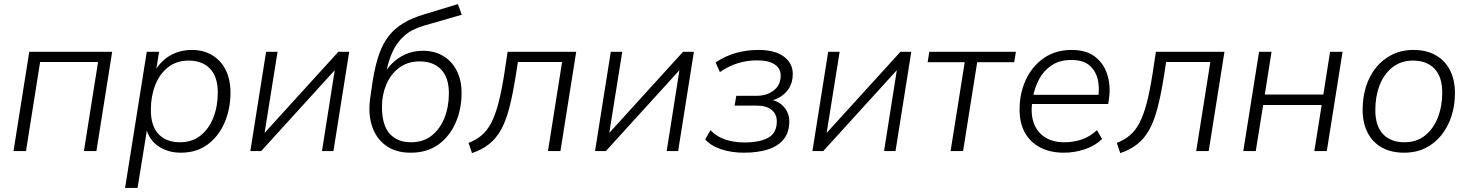

<svg xmlns="http://www.w3.org/2000/svg" viewBox="-20 -738 7180 938"><path d="M46 0 123 -485H528L451 0H390L459 -435H176L107 0Z M591 180 697 -485H757L740 -377H730Q747 -413 774 -439Q801 -465 837.5 -479.5Q874 -494 917 -494Q974 -494 1016.5 -468.5Q1059 -443 1082.5 -396.5Q1106 -350 1106 -285Q1106 -207 1077.5 -140Q1049 -73 995 -32.5Q941 8 863 8Q803 8 756 -22Q709 -52 692 -116H700L652 180ZM859 -43Q919 -43 960 -76Q1001 -109 1022.5 -164Q1044 -219 1044 -285Q1044 -363 1006 -402.5Q968 -442 901 -442Q842 -442 800.5 -409Q759 -376 738 -321.5Q717 -267 717 -200Q717 -123 754.5 -83Q792 -43 859 -43Z M1203 0 1280 -485H1336L1267 -54H1241L1633 -485H1686L1609 0H1553L1621 -431H1648L1256 0Z M1986 8Q1912 8 1863.5 -28Q1815 -64 1796 -126.5Q1777 -189 1790 -268L1801 -344Q1813 -418 1831.5 -471.5Q1850 -525 1879 -562Q1908 -599 1951 -625Q1994 -651 2056 -669L2217 -718L2236 -666L2049 -612Q1991 -595 1955 -563Q1919 -531 1898 -485.5Q1877 -440 1867 -384L1861 -351H1844Q1861 -392 1891 -423.5Q1921 -455 1960.5 -472.5Q2000 -490 2046 -490Q2102 -490 2144.5 -465Q2187 -440 2211 -393.5Q2235 -347 2235 -284Q2235 -205 2206 -138.5Q2177 -72 2122 -32Q2067 8 1986 8ZM1988 -43Q2048 -43 2089 -75.5Q2130 -108 2151.5 -162.5Q2173 -217 2173 -282Q2173 -359 2135 -398.5Q2097 -438 2030 -438Q1971 -438 1929.5 -406.5Q1888 -375 1867 -324.5Q1846 -274 1846 -217Q1846 -127 1883.5 -85Q1921 -43 1988 -43Z M2286 10 2269 -40Q2306 -54 2333.5 -77.5Q2361 -101 2380.5 -139Q2400 -177 2415 -234Q2430 -291 2443 -373L2460 -485H2795L2718 0H2657L2726 -435H2510L2500 -370Q2485 -276 2468 -210.5Q2451 -145 2426.5 -102Q2402 -59 2367.5 -32.5Q2333 -6 2286 10Z M2887 0 2964 -485H3020L2951 -54H2925L3317 -485H3370L3293 0H3237L3305 -431H3332L2940 0Z M3614 8Q3553 8 3502.5 -9Q3452 -26 3425 -57L3451 -102Q3480 -71 3522.5 -56.5Q3565 -42 3617 -42Q3691 -42 3733 -65Q3775 -88 3775 -145Q3775 -180 3750 -201Q3725 -222 3677 -222H3569L3577 -270H3676Q3727 -270 3760.5 -296.5Q3794 -323 3794 -369Q3794 -403 3765 -423Q3736 -443 3679 -443Q3630 -443 3585.5 -429.5Q3541 -416 3497 -386L3476 -433Q3522 -464 3574.5 -479Q3627 -494 3686 -494Q3766 -494 3809.5 -461.5Q3853 -429 3853 -377Q3853 -336 3835 -307Q3817 -278 3785.5 -261Q3754 -244 3715 -241L3718 -254Q3772 -253 3804 -221.5Q3836 -190 3836 -145Q3836 -91 3808 -57Q3780 -23 3730.5 -7.5Q3681 8 3614 8Z M3949 0 4026 -485H4082L4013 -54H3987L4379 -485H4432L4355 0H4299L4367 -431H4394L4002 0Z M4624 0 4693 -434H4512L4520 -485H4943L4935 -434H4754L4685 0Z M5178 8Q5111 8 5062 -17.5Q5013 -43 4987 -90Q4961 -137 4961 -203Q4961 -281 4991 -347Q5021 -413 5078.5 -453.5Q5136 -494 5215 -494Q5290 -494 5333 -458.5Q5376 -423 5391.5 -367.5Q5407 -312 5397 -250L5394 -230H5006L5013 -275H5364L5345 -262Q5353 -313 5342 -354Q5331 -395 5300.5 -420Q5270 -445 5214 -445Q5156 -445 5117 -418.5Q5078 -392 5056.5 -351Q5035 -310 5027 -267L5024 -246Q5014 -185 5029.5 -139.5Q5045 -94 5083.5 -68.5Q5122 -43 5179 -43Q5226 -43 5266 -57Q5306 -71 5339 -102L5364 -59Q5331 -26 5280.5 -9Q5230 8 5178 8Z M5453 10 5436 -40Q5473 -54 5500.5 -77.5Q5528 -101 5547.5 -139Q5567 -177 5582 -234Q5597 -291 5610 -373L5627 -485H5962L5885 0H5824L5893 -435H5677L5667 -370Q5652 -276 5635 -210.5Q5618 -145 5593.5 -102Q5569 -59 5534.5 -32.5Q5500 -6 5453 10Z M6054 0 6131 -485H6192L6159 -276H6445L6478 -485H6539L6462 0H6401L6437 -225H6151L6115 0Z M6839 8Q6777 8 6731.5 -17Q6686 -42 6661.5 -89.5Q6637 -137 6637 -203Q6637 -262 6653.5 -315Q6670 -368 6702.5 -408Q6735 -448 6781 -471Q6827 -494 6886 -494Q6948 -494 6993.5 -468.5Q7039 -443 7063.5 -395.5Q7088 -348 7088 -283Q7088 -223 7071 -170.5Q7054 -118 7021.5 -77.5Q6989 -37 6943.5 -14.5Q6898 8 6839 8ZM6841 -43Q6901 -43 6942 -76Q6983 -109 7004.5 -164Q7026 -219 7026 -285Q7026 -363 6988 -402.5Q6950 -442 6883 -442Q6824 -442 6782.5 -409Q6741 -376 6720 -321.5Q6699 -267 6699 -200Q6699 -123 6736.5 -83Q6774 -43 6841 -43Z"/></svg>

Font: Nunito Sans 12pt Light
Style: Italic
Weight: 300
Italic angle: -9°
Designer: Vernon Adams
Foundry: Vernon Adams
Version: Version 3.101;gftools[0.9.27]